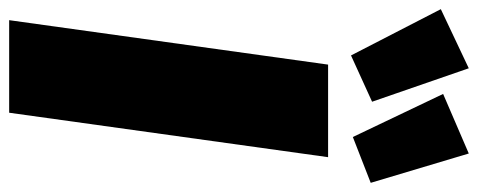

<svg xmlns="http://www.w3.org/2000/svg" viewBox="-350 -711 1043 419"><g transform="rotate(90 171.5 -501.5)"><path d="M305 -696 208 0H6L103 -696ZM111 -1003 184 -792 83 -746 -18 -942ZM297 -1003 361 -789 261 -750 167 -947Z"/></g></svg>

Font: Fira Sans Black
Style: Italic
Weight: 900
Italic angle: -8°
Designer: Carrois Corporate & Edenspiekermann AG
Foundry: Carrois Corporate GbR & Edenspiekermann AG
Version: Version 4.203